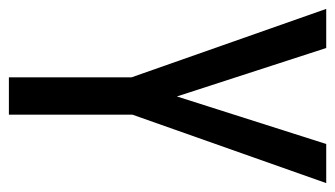

<svg xmlns="http://www.w3.org/2000/svg" viewBox="-181 -573 754 432"><g transform="rotate(90 196.0 -357.0)"><path d="M197 -378 304 -714H392L238 -278V0H154V-276L0 -714H88Z"/></g></svg>

Font: Noto Sans ExtraCondensed
Style: Regular
Weight: 400
Width: 2
Designer: Monotype Design Team
Foundry: Monotype Imaging Inc.
Version: Version 2.013